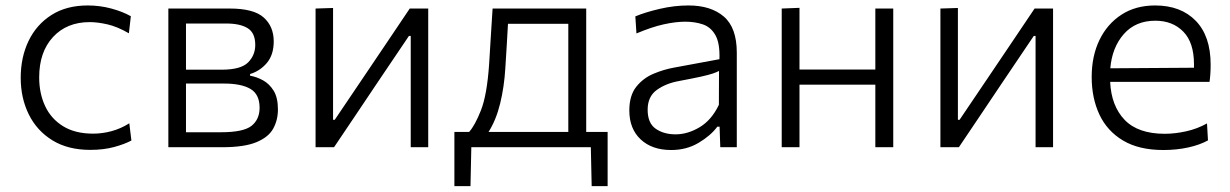

<svg xmlns="http://www.w3.org/2000/svg" viewBox="-20 -526 4394 686"><path d="M302.5 9.5Q223 9.5 167.5 -24.5Q112 -58.5 83 -117Q54 -175.5 54 -248Q54 -321.5 82.2 -380Q110.5 -438.5 164 -472.5Q217.5 -506.5 293.5 -506.5Q337 -506.5 377.8 -495.5Q418.5 -484.5 447.5 -468L440.5 -407Q399 -431 363.8 -439Q328.5 -447 300.5 -447Q218.5 -447 169.2 -393.5Q120 -340 120 -249.5Q120 -192.5 141.2 -147Q162.5 -101.5 205.5 -75Q248.5 -48.5 312.5 -48.5Q346 -48.5 379 -57.5Q412 -66.5 442 -85.5L449.5 -24Q425.5 -11 388 -0.8Q350.5 9.5 302.5 9.5Z M581.5 0V-495.5H801Q886.5 -495.5 922.2 -463.5Q958 -431.5 958 -378Q958 -330.5 933.8 -301.5Q909.5 -272.5 873.5 -261.5V-255.5Q897 -251.5 919.8 -239Q942.5 -226.5 957.8 -201.8Q973 -177 973 -135Q973 -97 956.2 -66.5Q939.5 -36 896.2 -18Q853 0 773.5 0ZM788.5 -442H644.5V-277H771.5Q840.5 -277 866.2 -302.8Q892 -328.5 892 -365.5Q892 -408.5 865 -425.2Q838 -442 788.5 -442ZM644.5 -53.5H769.5Q850 -53.5 878.8 -76.5Q907.5 -99.5 907.5 -141Q907.5 -189 875 -208.2Q842.5 -227.5 780 -227.5H644.5Z M1107.5 0V-495.5L1170 -497.5V-98H1176L1293.5 -272Q1331 -327.5 1369 -384Q1407 -440.5 1444 -495.5H1510V0H1447.5V-397.5H1441L1325 -225.5Q1287 -168.5 1249 -112.2Q1211 -56 1173.5 0Z M1603.5 139V-54.5H1656Q1677 -77.5 1698.5 -132.2Q1720 -187 1727.5 -295.5Q1731.5 -358.5 1734.2 -404.5Q1737 -450.5 1740 -495.5H2074.5V-54.5H2151V139H2094L2091 0H1664L1661 139ZM1785.5 -282.5Q1781.5 -215.5 1767 -156.2Q1752.5 -97 1725.5 -54.5H2010.5V-441H1795Q1793 -405.5 1790.8 -368Q1788.5 -330.5 1785.5 -282.5Z M2378 10Q2309.5 10 2269 -28Q2228.5 -66 2228.5 -131.5Q2228.5 -184.5 2253.2 -215.8Q2278 -247 2315 -262.5Q2352 -278 2388.5 -284.5L2550.5 -314.5Q2552.5 -371.5 2536.2 -400.2Q2520 -429 2491.5 -438.8Q2463 -448.5 2428.5 -448.5Q2394 -448.5 2351.2 -439Q2308.5 -429.5 2254 -406.5L2250 -467.5Q2286 -482.5 2337.8 -494.5Q2389.5 -506.5 2440 -506.5Q2520 -506.5 2566.2 -466.8Q2612.5 -427 2612.5 -338V0H2553.5L2551 -73.5H2543Q2519.5 -41.5 2476.2 -15.8Q2433 10 2378 10ZM2394 -46Q2437 -46 2479.8 -71.5Q2522.5 -97 2548.5 -151.5L2549 -272.5Q2540.5 -268 2526.5 -263.2Q2512.5 -258.5 2484.5 -252.2Q2456.5 -246 2406 -236.5Q2359 -228 2326.5 -204.5Q2294 -181 2294 -134Q2294 -86 2322.8 -66Q2351.5 -46 2394 -46Z M2773 0V-495.5L2836.5 -498V-277.5H3107.5V-495.5H3171.5V0H3107.5V-223.5H2836.5V0Z M3340 0V-495.5L3402.5 -497.5V-98H3408.5L3526 -272Q3563.5 -327.5 3601.5 -384Q3639.5 -440.5 3676.5 -495.5H3742.5V0H3680V-397.5H3673.5L3557.5 -225.5Q3519.5 -168.5 3481.5 -112.2Q3443.5 -56 3406 0Z M4136.5 10Q4049.5 10 3992.8 -23.8Q3936 -57.5 3908.2 -116.5Q3880.5 -175.5 3880.5 -251Q3880.5 -325.5 3908.2 -383Q3936 -440.5 3986.8 -473.5Q4037.5 -506.5 4107 -506.5Q4199 -506.5 4252.2 -451.8Q4305.5 -397 4305.5 -295.5Q4305.5 -259.5 4301.5 -233.5H3946.5Q3950.5 -147.5 3998.2 -97.8Q4046 -48 4141.5 -48Q4178 -48 4217.8 -56.8Q4257.5 -65.5 4292.5 -85L4296 -24.5Q4267.5 -8.5 4225.8 0.8Q4184 10 4136.5 10ZM4108 -452Q4037.5 -452 3995.5 -404.5Q3953.5 -357 3947 -282L4246 -284Q4246 -290 4246 -296.5Q4246 -374 4207.8 -413Q4169.5 -452 4108 -452Z"/></svg>

Font: Commissioner Light
Style: Regular
Weight: 300
Designer: Kostas Bartsokas
Foundry: Kostas Bartsokas
Version: Version 1.000; ttfautohint (v1.8.3)